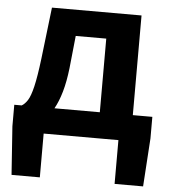

<svg xmlns="http://www.w3.org/2000/svg" viewBox="-53 -608 753 852"><g transform="rotate(5 323.0 -182.5)"><path d="M156 0V195H30L15 -20V-116H48Q62 -124 74 -142.5Q86 -161 96.5 -205Q107 -249 117 -331L144 -560H543V-116H630V-20L616 195H489V0ZM194 -116H396V-444H260L245 -299Q238 -238 225 -193Q212 -148 194 -116Z"/></g></svg>

Font: Source Han Sans TC
Style: Bold
Weight: 700
Designer: Ryoko NISHIZUKA Ë•øÂ°öÊ∂ºÂ≠ê (kana, bopomofo & ideographs); Paul D. Hunt (Latin, Greek & Cyrillic); Sandoll Communicatio
Foundry: Adobe
Version: Version 2.004;hotconv 1.0.118;makeotfexe 2.5.65603